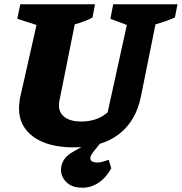

<svg xmlns="http://www.w3.org/2000/svg" viewBox="-20 -677 851 899"><path d="M325 13Q205 13 137 -36Q69 -85 69 -170Q69 -180 70.5 -191Q72 -202 73 -215L151 -560L61 -589L75 -657H425L413 -595Q394 -585 375 -577.5Q356 -570 330 -563L258 -204Q257 -198 256.5 -193.5Q256 -189 256 -184Q256 -148 283.5 -128Q311 -108 360 -108Q435 -108 484 -151L574 -560L497 -589L510 -657H811L799 -595Q761 -578 708 -563L640 -226Q617 -110 536.5 -48.5Q456 13 325 13ZM365 202Q324 202 299 183Q274 164 267.5 135.5Q261 107 275 79Q289 51 325 32L432 -28H467L418 33Q399 56 404 70Q409 84 436 84Q448 84 461.5 80Q475 76 489 71L501 111Q477 155 441.5 178.5Q406 202 365 202Z"/></svg>

Font: Piazzolla ExtraBold
Style: Italic
Weight: 800
Italic angle: -11.3°
Designer: Juan Pablo del Peral
Foundry: Huerta Tipografica
Version: Version 1.330